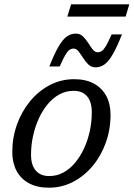

<svg xmlns="http://www.w3.org/2000/svg" viewBox="-20 -861 620 891"><path d="M324 -493.5Q378.5 -493.5 416.2 -472.8Q454 -452 473.5 -415Q493 -378 493 -328Q493 -260.5 471.2 -199.5Q449.5 -138.5 410.2 -91.2Q371 -44 319 -17Q267 10 206.5 10Q152 10 114 -10.8Q76 -31.5 56.5 -68.8Q37 -106 37 -155.5Q37 -223 59 -283.8Q81 -344.5 120 -391.8Q159 -439 211.2 -466.2Q263.5 -493.5 324 -493.5ZM208.5 -44Q243.5 -44 273.8 -60.2Q304 -76.5 328.2 -105.5Q352.5 -134.5 370 -172.2Q387.5 -210 396.8 -253.2Q406 -296.5 406 -340.5Q406 -388.5 384.2 -414Q362.5 -439.5 321.5 -439.5Q286.5 -439.5 256.2 -423.2Q226 -407 201.8 -378Q177.5 -349 160.2 -311.2Q143 -273.5 133.5 -230.5Q124 -187.5 124 -142.5Q124 -95 146 -69.5Q168 -44 208.5 -44ZM546 -701.5Q522.5 -642 503.2 -608.8Q484 -575.5 465 -562Q446 -548.5 423.5 -548.5Q403.5 -548.5 390 -561.8Q376.5 -575 365.8 -592Q355 -609 344.8 -622.2Q334.5 -635.5 321.5 -635.5Q311.5 -635.5 302.5 -629.5Q293.5 -623.5 283 -605.8Q272.5 -588 257 -552.5H209Q232.5 -612 251.8 -645Q271 -678 290 -691.5Q309 -705 331.5 -705Q351.5 -705 365 -692Q378.5 -679 389.2 -661.8Q400 -644.5 410.2 -631.5Q420.5 -618.5 433.5 -618.5Q443.5 -618.5 452.5 -624.5Q461.5 -630.5 472 -648.2Q482.5 -666 498 -701.5ZM292.5 -784 310 -841H580L563 -784Z"/></svg>

Font: Newsreader 10pt
Style: Italic
Weight: 400
Italic angle: -17°
Version: Version 1.003